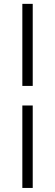

<svg xmlns="http://www.w3.org/2000/svg" viewBox="-20 -730 278 971"><path d="M145.5 -295.5H93V-710.5H145.5ZM145.5 220.5H93V-196.5H145.5Z"/></svg>

Font: Anek Bangla Light
Style: Regular
Weight: 300
Designer: Sulekha Rajkumar (Bangla), Yesha Goshar (Latin)
Foundry: Ek Type
Version: Version 1.003